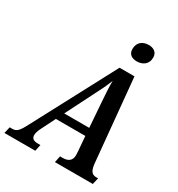

<svg xmlns="http://www.w3.org/2000/svg" viewBox="-258 -1066 1113 1202"><g transform="rotate(30 299.0 -464.5)"><path d="M449 -802C488 -802 527 -823 527 -874C527 -913 498 -929 464 -929C422 -929 387 -906 387 -856C387 -818 414 -802 449 -802ZM-44 0H179L189 -47H171C139 -47 124 -58 124 -82C124 -96 129 -114 142 -139L191 -237H404L413 -127C413 -120 414 -110 414 -103C414 -64 389 -47 351 -47H331L321 0H595L606 -47H591C556 -47 544 -75 540 -124L484 -714H376L64 -125C31 -61 17 -47 -15 -47H-33ZM312 -477C344 -539 361 -573 380 -621C379 -573 383 -527 387 -468L400 -293H219Z"/></g></svg>

Font: Noto Serif Condensed SemiBold
Style: Italic
Weight: 600
Width: 3
Italic angle: -12°
Designer: Monotype Design Team
Foundry: Monotype Imaging Inc.
Version: Version 2.014